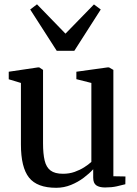

<svg xmlns="http://www.w3.org/2000/svg" viewBox="-20 -860 634 890"><path d="M467 9Q440.5 9 426.2 -1Q412 -11 412 -36.5V-75.5Q394.5 -56 368 -36Q341.5 -16 309 -2.8Q276.5 10.5 240.5 10.5Q152 10.5 114.5 -36.8Q77 -84 77 -190.5V-475.5L20.5 -492.5V-527.5L155.5 -547.5H162L179.5 -536V-196Q179.5 -147 187 -115.8Q194.5 -84.5 214.5 -69.5Q234.5 -54.5 272 -54.5Q301 -54.5 325.8 -63.2Q350.5 -72 370.2 -84.5Q390 -97 403.5 -109.5V-475.5L334 -493V-527.5L478 -547.5H485.5L505.5 -536V-43L561.5 -42L561 -6Q544 -1.5 520.8 3.8Q497.5 9 467 9ZM243 -624.5 120 -816 151.5 -840 283.5 -704 415.5 -839.5 447 -816 324.5 -624.5Z"/></svg>

Font: Merriweather 60pt
Style: Regular
Weight: 400
Version: Version 2.100